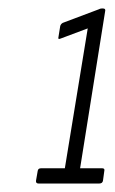

<svg xmlns="http://www.w3.org/2000/svg" viewBox="-20 -790 272 453"><path d="M71 -357Q64 -357 65 -364L69 -387Q70 -393 77 -393H133L187 -723L123 -699Q116 -696 118 -703L122 -728Q123 -733 128 -736L213 -768Q215 -769 216.5 -769.5Q218 -770 220 -770H223Q230 -770 228 -763L169 -393H221Q228 -393 226 -386L223 -364Q222 -357 214 -357Z"/></svg>

Font: Sofia Sans Extra Condensed Light
Style: Italic
Weight: 300
Italic angle: -9°
Version: Version 4.100